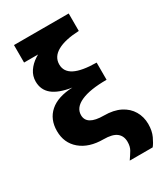

<svg xmlns="http://www.w3.org/2000/svg" viewBox="-217 -797 955 1094"><g transform="rotate(-30 260.0 -250.0)"><path d="M303 200Q321 174 333.5 153Q346 132 346 101Q346 62 319.5 41Q293 20 234 20Q140 20 84 -27Q28 -74 28 -153Q28 -230 79 -275Q130 -320 228 -324Q144 -337 104 -370Q64 -403 64 -458Q64 -494 84 -524Q104 -554 138 -576Q172 -598 214.5 -612.5Q257 -627 302.5 -635Q348 -643 391 -645L420 -585Q328 -581 278.5 -553Q229 -525 229 -475Q229 -427 275.5 -403Q322 -379 419 -378V-265Q309 -265 250.5 -238.5Q192 -212 192 -163Q192 -96 304 -96Q367 -96 410.5 -74Q454 -52 476.5 -13.5Q499 25 499 72Q499 117 483.5 150Q468 183 454 200ZM61 -585V-700H421V-585Z"/></g></svg>

Font: Moderustic
Style: Bold
Weight: 700
Designer: Tural Alisoy
Foundry: TAFT Foundry
Version: Version 2.120